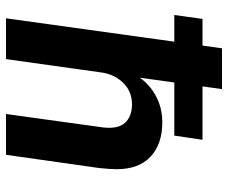

<svg xmlns="http://www.w3.org/2000/svg" viewBox="-80 -680 760 640"><g transform="rotate(90 300.0 -360.0)"><path d="M41 0 141 -720H277L239 -446Q252 -465 273 -482Q294 -499 323 -510Q352 -521 388 -521Q460 -521 502 -482Q544 -443 544 -369Q544 -359 543 -343.5Q542 -328 540 -310L496 0H360L403 -311Q405 -323 405.5 -331.5Q406 -340 406 -344Q406 -383 384.5 -401.5Q363 -420 328 -420Q286 -420 257.5 -392Q229 -364 222 -321L177 0ZM30 -561 43 -655H446L432 -561Z"/></g></svg>

Font: Chivo Mono Medium SemiBold
Style: Italic
Weight: 600
Italic angle: -8.05°
Monospace: yes
Version: Version 1.008